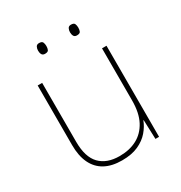

<svg xmlns="http://www.w3.org/2000/svg" viewBox="-169 -831 910 964"><g transform="rotate(-30 286.5 -349.5)"><path d="M481 -528V0H460L456 -111H454Q443 -81 419 -53Q395 -25 356.5 -7.5Q318 10 262 10Q203 10 163 -12Q123 -34 102.5 -77Q82 -120 82 -182V-528H108V-186Q108 -98 148 -56.5Q188 -15 262 -15Q320 -15 363 -38Q406 -61 430.5 -107.5Q455 -154 455 -226V-528ZM171 -678Q171 -690 176 -699.5Q181 -709 194 -709Q211 -709 215 -699.5Q219 -690 219 -678Q219 -665 215 -656Q211 -647 194 -647Q181 -647 176 -656Q171 -665 171 -678ZM356 -678Q356 -690 361 -699.5Q366 -709 379 -709Q396 -709 400 -699.5Q404 -690 404 -678Q404 -665 400 -656Q396 -647 379 -647Q366 -647 361 -656Q356 -665 356 -678Z"/></g></svg>

Font: Noto Sans Khmer Thin
Style: Regular
Weight: 250
Version: Version 2.003